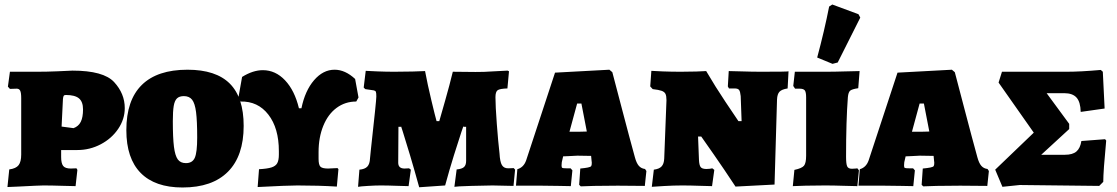

<svg xmlns="http://www.w3.org/2000/svg" viewBox="-20 -822 4950 851"><path d="M21 -71Q51 -75 62.5 -90Q74 -105 74 -137V-387Q74 -411 69.5 -420Q65 -429 54 -429L24 -428L15 -438L24 -504H146Q187 -504 234.5 -506Q282 -508 301 -509Q439 -509 486 -458Q533 -407 533 -343Q533 -294 504 -251Q475 -208 426.5 -182.5Q378 -157 323 -157H251V-126Q251 -98 260 -86.5Q269 -75 294 -75L319 -76L323 -69L315 3Q298 3 253.5 1.5Q209 0 172 0Q155 0 60 5L13 7ZM348 -337Q348 -371 330 -386Q312 -401 272 -401Q265 -401 262.5 -397.5Q260 -394 259 -383L253 -261L306 -254Q328 -262 338 -282Q348 -302 348 -337Z M540 -245Q540 -378 608.5 -445.5Q677 -513 811 -513Q937 -513 998.5 -451.5Q1060 -390 1060 -264Q1060 -131 990.5 -61Q921 9 789 9Q667 9 603.5 -55.5Q540 -120 540 -245ZM854 -212Q854 -286 849 -325Q844 -364 831.5 -380Q819 -396 795 -396Q775 -396 764.5 -386Q754 -376 750 -352.5Q746 -329 746 -285Q746 -211 751 -171.5Q756 -132 768 -115.5Q780 -99 804 -99Q833 -99 843.5 -123Q854 -147 854 -212Z M1569 -390 1559 -372Q1510 -372 1472 -344Q1434 -316 1413 -264.5Q1392 -213 1392 -148V-118Q1392 -92 1400 -83.5Q1408 -75 1434 -75L1476 -77L1480 -72L1473 5Q1393 0 1298 0Q1255 0 1122 7L1128 -72Q1165 -74 1183.5 -80Q1202 -86 1209 -99Q1216 -112 1216 -137V-152Q1216 -254 1169.5 -314Q1123 -374 1046 -372L1037 -391L1053 -481Q1101 -511 1145 -511Q1201 -511 1243.5 -466Q1286 -421 1305 -342H1316Q1332 -420 1372 -466.5Q1412 -513 1463 -513Q1510 -513 1554 -472Z M2263 -70 2256 2 2163 0Q2133 0 2067.5 2Q2002 4 1994 6L2004 -71Q2027 -73 2036.5 -81.5Q2046 -90 2046 -109V-260H2034Q2038 -276 2025 -237Q2012 -198 1992 -134Q1972 -70 1953 0L1838 8Q1817 -68 1797.5 -133.5Q1778 -199 1765.5 -238Q1753 -277 1758 -260H1746L1745 -101Q1745 -75 1773 -75L1793 -76L1801 -70L1791 3Q1775 3 1736.5 1.5Q1698 0 1667 0Q1644 0 1611 2Q1578 4 1567 6L1573 -70Q1597 -72 1608 -83.5Q1619 -95 1620 -120L1624 -160Q1648 -376 1648 -394Q1648 -410 1646 -415Q1644 -420 1636.5 -421.5Q1629 -423 1599 -427L1592 -434L1601 -508Q1616 -507 1654 -505.5Q1692 -504 1727 -504Q1769 -504 1809 -505Q1849 -506 1864 -507Q1875 -448 1892 -377Q1909 -306 1915 -285H1927Q1933 -306 1953 -376Q1973 -446 1987 -504L2087 -503Q2131 -503 2153 -505L2230 -509L2236 -506L2229 -430Q2195 -429 2185.5 -422Q2176 -415 2176 -391Q2176 -353 2182 -273Q2188 -193 2194 -142Q2196 -105 2204.5 -90.5Q2213 -76 2232 -76Q2241 -76 2248 -76.5Q2255 -77 2257 -77ZM1620 -120Z M2547 -3 2552 -75Q2573 -77 2585.5 -79.5Q2598 -82 2600.5 -86Q2603 -90 2603 -101L2602 -110L2600 -131Q2577 -132 2539 -132Q2528 -132 2500 -130L2476 -129L2470 -103L2469 -89Q2469 -80 2472 -78Q2475 -76 2491 -76H2509L2517 -67L2510 3Q2497 3 2459 2Q2421 1 2380 1H2267L2273 -72Q2301 -80 2312 -111L2440 -500L2681 -513L2694 -502Q2707 -453 2738.5 -332.5Q2770 -212 2794 -125Q2801 -99 2811.5 -87Q2822 -75 2839 -73L2845 -64L2838 2L2718 1Q2658 1 2613 2Q2568 3 2554 4ZM2542 -238Q2566 -238 2581 -239L2557 -363H2538L2504 -238Z M3263 -396Q3261 -416 3256 -423Q3251 -430 3236 -430H3211L3206 -439L3210 -507Q3226 -507 3269 -505.5Q3312 -504 3355 -504Q3475 -504 3475 -506L3471 -430Q3445 -426 3435 -415.5Q3425 -405 3424 -381L3413 -4L3240 5Q3188 -74 3144 -137Q3100 -200 3088 -217H3074L3078 -114Q3079 -90 3085.5 -81.5Q3092 -73 3111 -73Q3119 -73 3126.5 -74Q3134 -75 3137 -76L3146 -69L3136 3Q3120 3 3079.5 1.5Q3039 0 3003 0Q2966 0 2923.5 2.5Q2881 5 2869 6L2878 -70Q2902 -73 2912.5 -84.5Q2923 -96 2924 -119L2934 -378Q2934 -397 2929.5 -406Q2925 -415 2912.5 -419.5Q2900 -424 2873 -427L2862 -439L2867 -508Q2878 -507 2917 -505.5Q2956 -504 2997 -504Q3034 -504 3066.5 -505Q3099 -506 3110 -507Q3151 -437 3195.5 -370.5Q3240 -304 3253 -285H3267Z M3501 -69Q3534 -76 3543.5 -87.5Q3553 -99 3553 -132V-390Q3553 -414 3547 -421.5Q3541 -429 3524 -429H3504L3496 -441L3503 -504H3641Q3679 -504 3725.5 -505.5Q3772 -507 3790 -507L3784 -431Q3756 -427 3748 -420Q3740 -413 3738 -391Q3730 -287 3730 -127Q3730 -95 3735 -84.5Q3740 -74 3756 -74Q3767 -74 3773 -75Q3779 -76 3780 -76L3787 -67L3780 3Q3763 3 3718.5 1.5Q3674 0 3637 0Q3592 0 3550.5 1Q3509 2 3494 3ZM3602 -567Q3634 -686 3655 -793L3669 -802L3785 -759L3793 -744L3693 -545L3670 -539Z M4065 -3 4070 -75Q4091 -77 4103.5 -79.5Q4116 -82 4118.5 -86Q4121 -90 4121 -101L4120 -110L4118 -131Q4095 -132 4057 -132Q4046 -132 4018 -130L3994 -129L3988 -103L3987 -89Q3987 -80 3990 -78Q3993 -76 4009 -76H4027L4035 -67L4028 3Q4015 3 3977 2Q3939 1 3898 1H3785L3791 -72Q3819 -80 3830 -111L3958 -500L4199 -513L4212 -502Q4225 -453 4256.5 -332.5Q4288 -212 4312 -125Q4319 -99 4329.5 -87Q4340 -75 4357 -73L4363 -64L4356 2L4236 1Q4176 1 4131 2Q4086 3 4072 4ZM4060 -238Q4084 -238 4099 -239L4075 -363H4056L4022 -238Z M4391 -70 4562 -234 4406 -456 4421 -504H4708Q4769 -504 4859 -512L4868 -504L4876 -341L4770 -326Q4769 -370 4751.5 -389.5Q4734 -409 4697 -409H4619L4719 -273V-250L4595 -136H4700Q4734 -136 4751 -150.5Q4768 -165 4773 -197L4878 -205L4883 -199Q4870 -63 4870 -16L4852 2L4500 -2L4423 6Z"/></svg>

Font: Alegreya SC Black
Style: Regular
Weight: 900
Designer: Juan Pablo del Peral
Foundry: Huerta Tipografica
Version: Version 2.007; ttfautohint (v1.6)